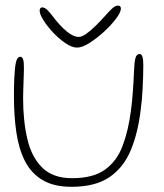

<svg xmlns="http://www.w3.org/2000/svg" viewBox="-20 -654 598 702"><path d="M241.5 29Q176.5 29 135.2 4.2Q94 -20.5 71.2 -65.2Q48.5 -110 39.8 -170Q31 -230 31 -301Q31 -317 31.2 -333.8Q31.5 -350.5 32.2 -366.5Q33 -382.5 34 -394.5Q36.5 -425.5 41.5 -436Q46.5 -446.5 54 -446.5Q60 -446.5 63 -440.5Q66 -434.5 66.8 -425Q67.5 -415.5 67.5 -405Q67.5 -397 67 -383.2Q66.5 -369.5 66 -353.5Q65.5 -337.5 65 -322Q64.5 -306.5 64.5 -294.5Q64.5 -212 80 -145.8Q95.5 -79.5 134.5 -41Q173.5 -2.5 243.5 -2.5Q320 -2.5 363.5 -33.5Q407 -64.5 428.2 -120.5Q449.5 -176.5 459 -251.5Q461 -267 462.8 -284.2Q464.5 -301.5 465.8 -319.5Q467 -337.5 468.2 -356.2Q469.5 -375 470 -393.5Q471 -425 475 -440.8Q479 -456.5 490 -456.5Q498 -456.5 501 -446Q504 -435.5 504 -414.5Q504 -393 503.2 -372Q502.5 -351 501.5 -330.8Q500.5 -310.5 498.8 -291Q497 -271.5 494.5 -253Q484.5 -168 458 -104.5Q431.5 -41 379.8 -6Q328 29 241.5 29ZM261.5 -480Q243 -480 219.8 -495.8Q196.5 -511.5 174.8 -534.5Q153 -557.5 139 -579.8Q125 -602 125 -615Q125 -620.5 127.5 -623.8Q130 -627 134 -627Q144 -627 154.2 -616.5Q164.5 -606 183 -581.5Q196 -565 210.8 -550.8Q225.5 -536.5 240.2 -527.8Q255 -519 267.5 -519Q279 -519 294.8 -530Q310.5 -541 328.2 -558.2Q346 -575.5 362.5 -594Q383 -617.5 393 -625.5Q403 -633.5 411.5 -633.5Q422 -633.5 422 -622.5Q422 -609.5 404.5 -586Q387 -562.5 360.5 -538.2Q334 -514 307.2 -497Q280.5 -480 261.5 -480Z"/></svg>

Font: Gluten Thin Thin
Style: Regular
Weight: 250
Version: Version 1.300